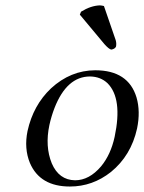

<svg xmlns="http://www.w3.org/2000/svg" viewBox="-20 -678 531 708"><path d="M363.3 -655.8 406.7 -529.8Q410.2 -517.1 407.7 -505.9Q403.3 -497.1 390.1 -495.1Q381.3 -497.1 365.2 -515.1L274.4 -624L278.8 -634.8Q314.9 -657.2 348.6 -658.2Q356 -657.7 363.3 -655.8ZM81.5 -194.8Q102.5 -290 168 -352.1Q240.2 -418.5 331.1 -418.9Q453.1 -418.9 483.4 -318.8Q498.5 -267.1 485.4 -204.1Q463.4 -104.5 389.2 -43.9Q321.3 9.8 237.8 9.8Q127.4 9.8 90.3 -77.1Q68.4 -130.4 81.5 -194.8ZM312 -396Q226.6 -396 181.2 -280.3Q169.4 -250 162.1 -216.8Q145.5 -138.2 170.9 -75.7Q197.3 -14.2 256.8 -13.2Q309.1 -13.2 353 -64.9Q388.7 -108.4 402.8 -173.8Q432.6 -314.9 376.5 -371.1Q350.6 -395.5 312 -396Z"/></svg>

Font: Linux Libertine Display Slanted O
Style: Slanted
Weight: 400
Designer: Philipp H. Poll
Foundry: Philipp H. Poll
Version: Version 5.0.9